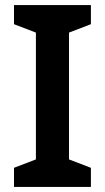

<svg xmlns="http://www.w3.org/2000/svg" viewBox="-20 -734 412 754"><path d="M337 0H35V-75L121 -108V-606L35 -639V-714H337V-639L251 -606V-108L337 -75Z"/></svg>

Font: Noto Sans Kawi SemiBold
Style: Regular
Weight: 600
Designer: Fadhl Haqq
Version: Version 1.000